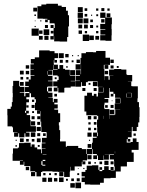

<svg xmlns="http://www.w3.org/2000/svg" viewBox="-20 -977 782 1021"><path d="M106 -101H86V-121H102V-123H85V-122H47V-160H49V-188H75V-192H81V-216H109V-218H143V-197H148V-209H164V-193H152H178V-183H198V-162H202V-185H222V-187H202V-215H222V-218H203V-244H228V-272H227V-275H200V-304H199V-330H195V-372H177V-390H191V-391H166V-431H171V-449H164V-460H145V-481H137V-460H120V-449H134V-433H120V-417H119V-388H133V-374H122V-365H140V-338H143V-306H171V-276H141V-304V-276H119V-272H137V-250H115V-268H110V-247H82V-268H77V-250H55V-272H73V-274H49V-300H45V-305H20V-335V-364H19V-398H37V-410H43V-434H47V-460H48V-482H47V-520H50V-547H82V-520H85V-515H110V-487H85V-484H109V-465H115V-482H136V-488H113V-514H133V-519H114V-543H133V-554H143V-574H163V-577H142V-605H160V-607H142V-635H160V-639H144V-663H165V-672H188V-709H244V-705H270V-694H289V-668H270V-658H283V-644H269V-657H266V-633H288V-611H326V-606H351V-577H352V-575H380V-547H356V-545H380V-517H356V-511H327V-510H322V-485H290V-510H286V-491H266V-511H285V-518H263V-544H285V-552H292V-571H286V-576H261V-605H238V-603H258V-579H235V-574H259V-548H235V-545H260V-517H233V-514H230V-491H236V-484H259V-458H237V-456H261V-434H266V-451H286V-431H269V-422H287V-400H269V-394H289V-375H300V-327H293V-310H295V-285H300V-237H299V-225H330V-197H332H336V-201H396V-190H415V-184H439V-158H442V-185H469V-218H486H473V-244H494V-250H475V-272H497V-301H496V-341H502V-361H496V-364H473H439V-384H429V-414V-468H443V-484H469V-468H479V-478H493V-464H483H501V-486H531H561V-456H536V-451H556V-431H536V-421H534V-401H536V-397H562V-365H589V-368H593V-394H619V-395H590V-427H619V-428H621V-454H619V-457H592V-478H583V-489H564V-509H561V-486H531V-511H529V-488H503V-514H526V-515H500V-543H498V-546H472V-545H447V-540H437V-520H415V-540H411V-516H381V-546H405V-548H383V-574H405V-578H383V-604H409V-582H411V-606H435H411V-633H410V-607H382V-635H408V-669H413V-694H437V-700H475V-699H491V-706H541V-670H565V-632H532V-610H535V-572H557V-553H563V-574H583V-575H560V-607H587V-610H625V-607H652V-581H656V-578H683V-544H660V-543H678V-519H684V-518H713V-488V-454H711V-434H719V-407H722V-355H721V-326H715V-302H681V-276H660V-275H680V-247H660V-238H673V-224H659V-237H654V-219H675V-222H686V-241H706V-222H717V-180H680V-166H691V-116H655V-92H625H622V-65H596V-31H568V-29H532V-5H512V5H460V4H431V-9H414V-33H431V-39H414V-63H434V-73H441V-96H469V-98H503V-74H509V-88H523V-74H509V-67H524V-73H534V-93H558V-73H568V-71H590V-92H587V-121H586V-129H564V-153H586V-156H562V-155H537V-154H559V-128H533V-150H531V-126H501V-150H496V-131H476V-151H495V-158H473V-184H486H470V-157H443V-124H420V-119H434V-103H418V-117H415V-92H377V-70H355V-90H353V-64H351V-36H321V-63H288V-64H259V-66H231H205V-62H198V-39H174V-62H167V-40H145V-62H167V-66H141V-93H138V-94H109V-117H106ZM319 -668H293V-694H319ZM345 -672H327V-690H345ZM399 -678H393V-684H399ZM369 -678H363V-684H369ZM405 -642H387V-660H405ZM585 -642H567V-660H585ZM314 -643H298V-659H314ZM343 -644H329V-658H343ZM371 -646H361V-656H371ZM264 -609V-631H262V-606H286V-609ZM316 -611H296V-631H316ZM556 -611H536V-631H556ZM135 -612H117V-630H135ZM584 -613H568V-629H584ZM611 -616H601V-626H611ZM340 -617H332V-625H340ZM379 -578H353V-604H379ZM106 -581H86V-601H106ZM555 -582H537V-600H555ZM135 -582H117V-600H135ZM234 -580V-599H232V-580ZM535 -551V-572H534V-551ZM320 -552V-571V-552ZM103 -554H89V-568H103ZM132 -555H120V-567H132ZM281 -556H271V-566H281ZM498 -519H474V-543H498ZM106 -521H86V-541H106ZM461 -526H451V-536H461ZM256 -491H236V-511H256ZM494 -493H478V-509H494ZM434 -493H418V-509H434ZM677 -460H655V-480H653V-459H679V-483H657V-482H677ZM283 -464H269V-478H283ZM583 -464H569V-478H583ZM619 -428H593V-454H619ZM162 -435H150V-447H162ZM578 -439H574V-443H578ZM164 -403H148V-419H164ZM584 -403H568V-419H584ZM553 -404H539V-418H553ZM132 -405H120V-417H132ZM588 -369H564V-393H588ZM113 -377H119V-388H113ZM161 -376H151V-386H161ZM197 -372V-386H195V-372ZM562 -345V-365H561V-345ZM531 -345V-361H530V-345ZM465 -342H447V-360H465ZM164 -343H148V-359H164ZM194 -343H178V-359H194ZM494 -343H478V-359H494ZM659 -337H671H659ZM167 -310H145V-332H167ZM194 -313H178V-329H194ZM493 -314H479V-328H493ZM462 -315H450V-327H462ZM197 -280H175V-302H197ZM707 -280H685V-302H707ZM463 -284H449V-298H463ZM492 -285H480V-297H492ZM168 -249H144V-273H168ZM467 -250H445V-272H467ZM501 -253V-272H497V-253ZM194 -253H178V-269H194ZM223 -254H209V-268H223ZM702 -255H690V-267H702ZM196 -221H176V-241H196ZM106 -221H86V-241H106ZM133 -224H119V-238H133ZM163 -224H149V-238H163ZM69 -228H63V-234H69ZM459 -228H453V-234H459ZM466 -191H446V-211H466ZM191 -196H181V-206H191ZM70 -197H62V-205H70ZM230 -160V-177V-160ZM592 -161V-172H591V-161ZM207 -155H227V-157H207ZM467 -130H445V-152H467ZM207 -121H221V-127H207ZM557 -100H535V-122H557ZM205 -100V-96H221V-101H206V-120H200V-100ZM584 -103H568V-119H584ZM463 -104H449V-118H463ZM523 -104H509V-118H523ZM490 -107H482V-115H490ZM135 -72H117V-90H135ZM584 -73H568V-89H584ZM429 -78H423V-84H429ZM398 -79H394V-83H398ZM317 -40H295V-62H317ZM222 -45H210V-57H222ZM282 -45H270V-57H282ZM251 -46H241V-56H251ZM401 -46H391V-56H401ZM318 -9H294V-33H318ZM257 -10H235V-32H257ZM227 -10H205V-32H227ZM285 -12H267V-30H285ZM404 -13H388V-29H404ZM373 -14H359V-28H373ZM341 -16H331V-26H341ZM411 24H381V-6H411ZM378 21H354V-3H378ZM266 -767H248V-785H265V-828H271V-849H270V-868V-853H244V-871H234V-859H220V-873H232V-877H208V-878H179V-908V-944H200V-953H226V-957H288V-947H308V-940H331V-920H341V-896H347V-836H342V-832H343V-780H337V-756H297V-757H268V-784H266ZM420 -913H394V-939H420ZM177 -916H157V-936H177ZM535 -918H519V-934H535ZM444 -919H430V-933H444ZM563 -920H551V-932H563ZM503 -920H491V-932H503ZM573 -760H541V-762H513V-790H540V-793H514V-819H540V-822H513V-850H539V-882H513V-910H541V-884H575V-848H573V-823H574V-789H573ZM421 -882H393V-910H421ZM567 -886H547V-906H567ZM444 -889H430V-903H444ZM502 -891H492V-901H502ZM171 -892H163V-900H171ZM470 -893H464V-899H470ZM450 -853H424V-879H450ZM420 -853H394V-879H420ZM536 -857H518V-875H536ZM474 -859H460V-873H474ZM200 -863H194V-869H200ZM169 -864H165V-868H169ZM541 -823V-848V-823ZM417 -826H397V-846H417ZM447 -826H427V-846H447ZM235 -828H219V-844H235ZM475 -828H459V-844H475ZM265 -828H249V-844H265ZM502 -831H492V-841H502ZM170 -833H164V-839H170ZM186 -787H148V-825H186ZM242 -791H212V-821H242ZM206 -797H188V-815H206ZM416 -797H398V-815H416ZM264 -799H250V-813H264ZM503 -800H491V-812H503ZM443 -800H431V-812H443ZM454 -759H420V-793H454ZM479 -764H455V-788H479ZM238 -765H216V-787H238ZM507 -766H487V-786H507ZM207 -766H187V-786H207Z"/></svg>

Font: Rubik Storm
Style: Regular
Weight: 400
Designer: Hubert and Fischer, NaN
Foundry: Hubert and Fischer, NaN
Version: Version 2.201